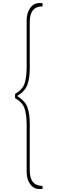

<svg xmlns="http://www.w3.org/2000/svg" viewBox="-20 -940 375 1242"><path d="M232.5 282.5Q197.5 282.5 175 251.2Q152.5 220 152.5 172.5V-125Q152.5 -198.8 138.8 -238.8Q125 -278.8 77.5 -305V-332.5Q126.2 -360 139.4 -401.2Q152.5 -442.5 152.5 -512.5V-808.8Q152.5 -856.2 175 -888.1Q197.5 -920 232.5 -920H255V-898.8Q172.5 -898.8 172.5 -798.8V-497.5Q172.5 -435 157.5 -392.5Q142.5 -350 91.2 -318.8Q142.5 -287.5 157.5 -245.6Q172.5 -203.8 172.5 -140V162.5Q172.5 262.5 255 262.5V282.5Z"/></svg>

Font: Now Thin
Style: Regular
Weight: 250
Designer: Alfredo Marco Pradil
Foundry: Alfredo Marco Pradil
Version: Version 1.002;PS 001.002;hotconv 1.0.88;makeotf.lib2.5.64775